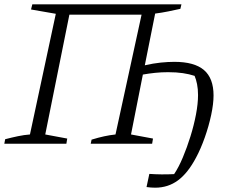

<svg xmlns="http://www.w3.org/2000/svg" viewBox="-28 -667 1078 891"><path d="M-8 0 -4 -21Q27 -29 55.5 -35Q84 -41 111 -43L231 -603L116 -623L122 -647H814L809 -626Q782 -620 752.5 -614Q723 -608 692 -604L644 -364Q683 -373 717.5 -376.5Q752 -380 781 -380Q874 -380 918.5 -342Q963 -304 963 -224Q963 -185 952 -133.5Q941 -82 922.5 -29.5Q904 23 882 64Q844 136 798 170Q752 204 692 204Q673 204 652 201L665 140Q721 144 780 141Q801 110 820.5 63.5Q840 17 856 -34.5Q872 -86 881.5 -136Q891 -186 891 -226Q891 -254 886.5 -276.5Q882 -299 875 -315Q851 -323 821 -327.5Q791 -332 752 -332Q721 -332 692 -329Q663 -326 635 -321L580 -43L682 -24L678 0H393L397 -19Q430 -29 455.5 -34.5Q481 -40 508 -43L629 -599H294L182 -43L284 -24L280 0Z"/></svg>

Font: Piazzolla SC Light
Style: Italic
Weight: 300
Italic angle: -11.3°
Designer: Juan Pablo del Peral
Foundry: Huerta Tipografica
Version: Version 1.330